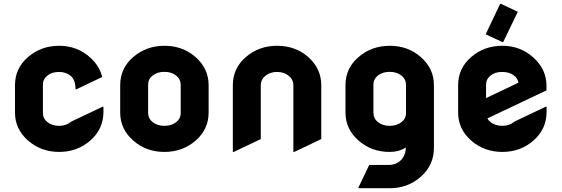

<svg xmlns="http://www.w3.org/2000/svg" viewBox="-20 -787 2945 1007"><path d="M127 -49.8Q58.6 -109.9 58.6 -196.8V-340.3Q58.6 -428.7 127 -487.8Q195.3 -546.9 290.3 -546.9Q385.3 -546.9 453.6 -484.9Q501.5 -441.4 516.1 -383.3L380.9 -318.8H376Q376 -367.7 351.3 -388.7Q326.7 -409.7 290 -409.7Q252.4 -409.7 229 -391.1Q205.1 -372.1 205.1 -342.8V-194.3Q205.1 -164.6 230 -145.5Q254.9 -127 290.5 -127Q327.6 -127 355 -149.9L517.6 -227.1H522.5V-200.2Q522.5 -110.4 454.1 -50.3Q385.7 9.8 290.5 9.8Q195.3 9.8 127 -49.8Z M903.8 -146Q927.7 -165 927.7 -194.3V-342.8Q927.2 -372.6 902.8 -391.4Q878.4 -410.2 842 -410.2Q805.7 -410.2 780.8 -391.1Q756.8 -372.1 756.8 -342.8V-194.3Q757.3 -164.6 781.7 -145.8Q806.2 -127 842.5 -127Q878.9 -127 903.8 -146ZM678.7 -49.8Q610.4 -109.9 610.4 -196.8V-340.3Q610.4 -429.2 678.7 -487.8Q747.6 -546.9 842.8 -546.9Q938.5 -546.9 1005.9 -487.3Q1074.2 -427.2 1074.2 -340.3V-196.8Q1074.2 -108.9 1005.9 -49.3Q937.5 9.8 842 9.8Q746.6 9.8 678.7 -49.8Z M1206.1 9.8H1201.2V-340.3Q1201.2 -428.7 1269.5 -487.8Q1337.9 -546.9 1433.1 -546.9Q1529.8 -546.9 1597.2 -487.3Q1665 -427.2 1665 -339.8V-57.6L1523.4 9.8H1518.6V-338.9Q1518.6 -370.1 1493.9 -389.9Q1469.2 -409.7 1432.9 -409.7Q1396.5 -409.7 1372.1 -389.6Q1347.7 -369.6 1347.7 -339.4V-57.6Z M2085.4 -146Q2109.4 -165 2109.4 -194.3V-342.8Q2108.9 -372.6 2084.5 -391.4Q2060.1 -410.2 2023.7 -410.2Q1987.3 -410.2 1962.4 -391.1Q1938.5 -372.1 1938.5 -342.8V-194.3Q1939 -164.6 1963.4 -145.8Q1987.8 -127 2024.2 -127Q2060.5 -127 2085.4 -146ZM1860.4 200.2V195.3L1916.5 78.1H2017.1Q2062.5 78.1 2088.4 46.9Q2106.9 24.9 2108.9 -13.7Q2072.3 9.8 2023.4 9.8Q1928.2 9.8 1860.4 -49.8Q1792 -109.9 1792 -196.8V-340.3Q1792 -429.2 1860.4 -487.8Q1929.2 -546.9 2024.4 -546.9Q2120.1 -546.9 2187.5 -487.3Q2255.9 -427.2 2255.9 -340.3V-11.7Q2255.9 78.6 2187.5 139.6Q2119.1 200.2 2023.9 200.2Z M2607.9 -766.6 2695.8 -725.1 2619.1 -566.4H2614.3L2527.3 -607.4L2603 -766.6ZM2451.2 -49.8Q2382.8 -109.9 2382.8 -196.8V-340.3Q2382.8 -428.7 2451.2 -487.8Q2519.5 -546.9 2614.5 -546.9Q2709.5 -546.9 2777.8 -484.9Q2846.2 -422.9 2846.2 -337.9V-313L2536.1 -166Q2542.5 -154.3 2554.2 -145.5Q2579.1 -127 2614.7 -127Q2651.9 -127 2679.2 -149.9L2841.8 -227.1H2846.7V-200.2Q2846.7 -110.4 2778.3 -50.3Q2710 9.8 2614.7 9.8Q2519.5 9.8 2451.2 -49.8ZM2529.3 -272.5 2699.2 -353.5Q2695.3 -376 2675.8 -391.1Q2651.4 -409.7 2614.3 -409.7Q2576.2 -409.7 2553.2 -391.1Q2529.3 -372.1 2529.3 -342.8Z"/></svg>

Font: Nova Round
Style: Bold
Weight: 700
Designer: Wojciech Kalinowski "wmk69" (wmk69@o2.pl)
Foundry: Wojciech Kalinowski "wmk69" (wmk69@o2.pl)
Version: Version 3.1.0; 2021-05-23